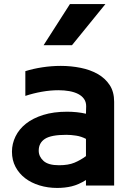

<svg xmlns="http://www.w3.org/2000/svg" viewBox="-20 -862 654 947"><path d="M262 65Q216 65 175 52.5Q134 40 104 17Q74 -6 56.5 -39Q39 -72 39 -114Q39 -153 56.5 -189Q74 -225 108 -252Q142 -279 193 -295Q244 -311 311 -311Q335 -311 359 -308.5Q383 -306 404 -301L405 -338Q405 -359 394.5 -374Q384 -389 365.5 -398.5Q347 -408 322 -412.5Q297 -417 268 -417Q229 -417 186.5 -409.5Q144 -402 105 -389V-511Q143 -523 188.5 -530Q234 -537 280 -537Q330 -537 377.5 -527.5Q425 -518 462 -497Q499 -476 521 -442.5Q543 -409 543 -360V53H404V26Q367 49 333.5 57Q300 65 262 65ZM271 -47Q317 -47 347 -59.5Q377 -72 404 -92V-177Q381 -189 355.5 -193Q330 -197 307 -197Q232 -197 201.5 -177Q171 -157 171 -119Q171 -90 194.5 -68.5Q218 -47 271 -47ZM325 -842H500L335 -639H195Z"/></svg>

Font: LINE Seed JP_TTF Bold
Style: Regular
Weight: 700
Designer: LINE & Fontrix & Fontworks
Version: Version 1.009